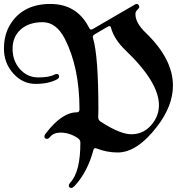

<svg xmlns="http://www.w3.org/2000/svg" viewBox="-113 -738 915 957"><path d="M-58.6 -621.6Q4.9 -718.3 138.2 -718.3Q271.5 -718.3 331.5 -598.6Q335.4 -590.8 340.3 -590.8Q345.2 -590.8 348.6 -592.8L560.1 -715.8Q564.5 -718.3 569.3 -718.3Q574.2 -718.3 577.6 -713.4Q581.1 -708.5 581.1 -703.1Q581.1 -697.8 571.5 -688.7Q562 -679.7 562 -668Q562 -624 612.8 -575.2Q749 -444.3 749 -311.5Q749 -210.4 670.4 -107.9Q570.8 22 473.6 22Q419.4 22 368.7 2Q364.7 0.5 361.8 0.5Q355.5 0.5 352.5 9.8Q322.8 121.1 257.8 189.9Q249.5 198.7 242.7 198.7Q230 198.7 230 186.5Q230 180.2 237.8 171.4Q287.6 118.2 287.6 -26.4Q287.6 -40 276.4 -48.3Q235.4 -77.1 188 -77.1Q154.3 -77.1 135.7 -54.7Q128.4 -45.9 121.6 -45.9Q108.4 -45.9 108.4 -57.6Q108.4 -64.9 114.3 -71.8Q195.3 -178.2 270 -178.2Q283.2 -178.2 283.2 -192.4Q283.2 -401.9 210 -544.9Q167.5 -627.4 99.4 -627.4Q31.2 -627.4 -9.5 -591.3Q-50.3 -555.2 -50.3 -494.9Q-50.3 -434.6 -13.4 -393.3Q23.4 -352.1 77.9 -352.1Q132.3 -352.1 158.2 -366.2Q163.6 -369.1 169.9 -369.1Q181.6 -369.1 181.6 -356.4Q181.6 -348.1 170.9 -342.3Q128.9 -319.8 64.5 -319.8Q0 -319.8 -46.6 -371.6Q-93.3 -423.3 -93.3 -495.8Q-93.3 -568.4 -58.6 -621.6ZM349.6 -554.2Q349.6 -551.3 350.6 -547.9Q377.4 -459.5 377.4 -192.9Q376.5 -172.9 376.5 -154.3Q376.5 -140.1 387.7 -132.3Q484.9 -68.8 542 -68.8Q607.4 -68.8 648.9 -124.5Q679.2 -165 679.2 -213.9Q679.2 -328.1 513.2 -486.8Q456.5 -541 440.4 -599.1Q438 -607.9 433.6 -607.9Q429.2 -607.9 424.8 -605.5L358.9 -566.9Q349.6 -561.5 349.6 -554.2Z"/></svg>

Font: UnifrakturMaguntia18
Style: Book
Weight: 400
Designer: j. 'mach' wust, Gerrit Ansmann, Georg Duffner, based on a font by Peter Wiegel, original typeface by Carl Albert Fahrenw
Version: Version 2017-03-19